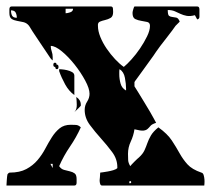

<svg xmlns="http://www.w3.org/2000/svg" viewBox="-23 -567 660 594"><path d="M293 7Q289 7 287.5 3.5Q286 0 285.5 -4.5Q285 -9 285.5 -12.5Q286 -16 286 -17L287 -33Q288 -33 295 -34Q302 -35 310.5 -36.5Q319 -38 327.5 -40.5Q336 -43 340 -47V-50Q340 -75 324 -96.5Q308 -118 289.5 -138.5Q271 -159 255 -180.5Q239 -202 239 -227Q239 -241 246.5 -252.5Q254 -264 254 -277Q254 -293 240.5 -318Q227 -343 208 -367Q189 -391 168.5 -408Q148 -425 134 -425Q134 -416 137 -408Q140 -400 140 -390V-380Q136 -383 133 -387Q131 -390 121 -405Q111 -420 99.5 -437Q88 -454 78.5 -468.5Q69 -483 67 -487Q60 -496 49.5 -498.5Q39 -501 29.5 -502.5Q20 -504 13 -508.5Q6 -513 6 -527Q6 -529 6 -538Q6 -547 13 -547H320Q326 -547 326.5 -540Q327 -533 327 -530Q327 -516 319 -511.5Q311 -507 302 -505Q293 -503 286 -500Q279 -497 280 -487Q280 -471 287.5 -452.5Q295 -434 307 -416.5Q319 -399 333 -384Q347 -369 360 -360Q370 -368 384 -383.5Q398 -399 410.5 -417.5Q423 -436 432 -454.5Q441 -473 441 -487Q441 -497 432.5 -499Q424 -501 414 -502.5Q404 -504 395.5 -508Q387 -512 387 -527Q387 -531 389.5 -539Q392 -547 393 -547H587Q594 -547 594 -538Q594 -529 594 -527Q594 -523 594 -515.5Q594 -508 587 -507L580 -520Q565 -516 554.5 -518Q544 -520 535.5 -524Q527 -528 518 -532Q509 -536 496 -536Q496 -521 500 -518Q504 -515 510 -514.5Q516 -514 522.5 -512.5Q529 -511 533 -500L520 -487Q518 -484 510 -473Q502 -462 492 -449.5Q482 -437 473 -425Q464 -413 460 -407Q453 -396 441.5 -380.5Q430 -365 419.5 -350Q409 -335 401 -324.5Q393 -314 393 -313V-300Q397 -294 405.5 -280Q414 -266 423.5 -250.5Q433 -235 441.5 -220.5Q450 -206 453 -200L460 -187Q447 -183 442.5 -177.5Q438 -172 433.5 -168Q429 -164 421 -163Q413 -162 393 -167Q390 -147 381.5 -129Q373 -111 373 -91Q373 -80 373.5 -71.5Q374 -63 380 -53Q383 -57 393 -67Q403 -77 407 -80Q419 -91 424 -102Q429 -113 433 -124.5Q437 -136 444 -148Q451 -160 467 -173Q495 -153 508.5 -132.5Q522 -112 532.5 -93Q543 -74 557 -58.5Q571 -43 600 -33Q605 -32 607 -25.5Q609 -19 609.5 -12Q610 -5 609.5 1Q609 7 609 7ZM180 -540V-526Q186 -526 194.5 -529Q203 -532 203 -540ZM29 -512Q29 -521 25.5 -528Q22 -535 11 -535Q11 -525 14.5 -518.5Q18 -512 29 -512ZM153 -367Q158 -367 158 -360Q158 -353 153 -353Q148 -353 148 -360H147Q142 -360 142 -366.5Q142 -373 147 -373Q152 -373 152 -367ZM207 -273Q190 -285 178.5 -306Q167 -327 160 -347V-353Q160 -353 167.5 -352.5Q175 -352 184 -350Q193 -348 200 -344Q207 -340 207 -333ZM367 -293Q367 -307 363.5 -326Q360 -345 347 -353Q346 -351 346 -345Q346 -339 346 -337Q346 -323 350 -308.5Q354 -294 367 -287ZM227 -240Q225 -237 217 -229.5Q209 -222 207 -220Q215 -228 214.5 -243.5Q214 -259 213 -267Q227 -258 227 -243ZM-3 7Q-3 3 -2 -10Q-1 -23 0 -27Q0 -28 2.5 -30.5Q5 -33 7 -33Q38 -33 58.5 -44Q79 -55 93 -71.5Q107 -88 117 -107Q127 -126 137.5 -142.5Q148 -159 161.5 -170Q175 -181 196 -181Q204 -181 212 -180.5Q220 -180 227 -173Q213 -142 193.5 -113.5Q174 -85 160 -53Q166 -44 175 -41.5Q184 -39 193 -37Q202 -35 208 -30.5Q214 -26 214 -13Q214 -11 214 -2Q214 7 207 7ZM140 -60H133L140 -47ZM380 0Q383 -1 383 -3.5Q383 -6 380 -7Q377 -7 377 -3Q377 1 380 0Z"/></svg>

Font: Genkaimincho
Style: Regular
Weight: 800
Designer: Dr. Ken Lunde (project architect, glyph set definition & overall production); Masataka HATTORI \u670D \u90E8 \u6B63 \u8C
Foundry: Adobe Systems Incorporated
Version: Version 1.00